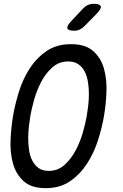

<svg xmlns="http://www.w3.org/2000/svg" viewBox="-20 -970 640 1000"><path d="M234 -80Q282 -80 316.5 -111.5Q351 -143 374.5 -187.5Q398 -232 412 -281.5Q426 -331 432 -367Q436 -390 439.5 -420Q443 -450 443 -481.5Q443 -513 438 -543.5Q433 -574 421 -597.5Q409 -621 388 -635.5Q367 -650 335 -650Q287 -650 252 -618.5Q217 -587 194 -542.5Q171 -498 157.5 -449.5Q144 -401 138 -366Q134 -342 130.5 -311.5Q127 -281 127 -249.5Q127 -218 131.5 -187.5Q136 -157 148.5 -133Q161 -109 181.5 -94.5Q202 -80 234 -80ZM218 10Q143 10 103 -26.5Q63 -63 47.5 -119Q32 -175 35 -241Q38 -307 48 -367Q58 -425 78 -490.5Q98 -556 133.5 -611.5Q169 -667 221.5 -703.5Q274 -740 350 -740Q425 -740 465.5 -704Q506 -668 521.5 -612.5Q537 -557 534.5 -492Q532 -427 522 -368Q512 -308 491 -241.5Q470 -175 434 -119Q398 -63 345.5 -26.5Q293 10 218 10ZM366 -810Q335 -810 331 -822Q327 -834 350 -859L411 -924Q423 -937 437 -943.5Q451 -950 468 -950Q500 -950 504.5 -937.5Q509 -925 484 -899L420 -834Q408 -822 395 -816Q382 -810 366 -810Z"/></svg>

Font: Maple Mono Normal NL
Style: Italic
Weight: 400
Italic angle: -10°
Monospace: yes
Designer: subframe7536
Version: Version 7.000